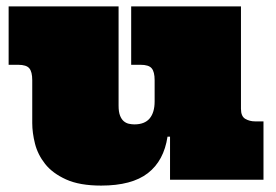

<svg xmlns="http://www.w3.org/2000/svg" viewBox="-20 -558 858 596"><path d="M728 -220.2Q728 -196.8 741.5 -189Q754.9 -181.2 772 -181.2H797.9V0H507.8V-133.8H500Q488.8 -59.1 439 -20.5Q389.2 18.1 293.9 18.1Q227.1 18.1 185.1 -1Q143.1 -20 120.1 -49.1Q97.2 -78.1 88.6 -112.1Q80.1 -146 80.1 -175.8V-309.1Q80.1 -335 71 -345.9Q62 -356.9 36.1 -356.9H6.8V-538.1H348.1V-230Q348.1 -210.9 352.5 -199.5Q356.9 -188 364 -181.9Q371.1 -175.8 380.1 -173.8Q389.2 -171.9 397 -171.9Q429.2 -171.9 444.6 -190.4Q460 -209 460 -243.2V-309.1Q460 -335 450.9 -345.9Q441.9 -356.9 416 -356.9H387.2V-538.1H728Z"/></svg>

Font: Ultra
Style: Regular
Weight: 400
Designer: Astigmatic (AOETI)
Foundry: Astigmatic (AOETI)
Version: Version 1.000